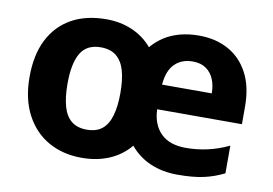

<svg xmlns="http://www.w3.org/2000/svg" viewBox="-65 -659 1097 772"><g transform="rotate(10 483.5 -273.0)"><path d="M690 -556Q759 -556 811 -527Q863 -498 892 -442.5Q921 -387 921 -307V-235H575Q577 -173 612.5 -137.5Q648 -102 715 -102Q759 -102 802.5 -111.5Q846 -121 890 -142V-29Q850 -9 807 0.5Q764 10 700 10Q640 10 590.5 -11Q541 -32 506 -74Q472 -33 422 -11.5Q372 10 309 10Q233 10 174 -23Q115 -56 81 -120Q47 -184 47 -274Q47 -365 79 -427.5Q111 -490 170 -523Q229 -556 312 -556Q369 -556 417 -535.5Q465 -515 499 -475Q521 -501 549 -519Q577 -537 612.5 -546.5Q648 -556 690 -556ZM309 -441Q252 -441 227 -399Q202 -357 202 -274Q202 -220 212.5 -182Q223 -144 247 -124.5Q271 -105 310 -105Q349 -105 372.5 -124Q396 -143 407 -181Q418 -219 418 -273Q418 -329 407 -366Q396 -403 372 -422Q348 -441 309 -441ZM683 -449Q638 -449 610 -421.5Q582 -394 577 -336H780Q780 -368 769.5 -393.5Q759 -419 737.5 -434Q716 -449 683 -449Z"/></g></svg>

Font: Noto Sans Lao
Style: Bold
Weight: 700
Designer: Monotype Design Team
Foundry: Monotype Imaging Inc.
Version: Version 2.003